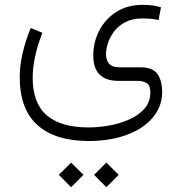

<svg xmlns="http://www.w3.org/2000/svg" viewBox="-20 -346 761 803"><path d="M373.5 385.3 424.8 334 476.6 385.3 424.8 437ZM226.1 385.3 277.3 334 329.1 385.3 277.3 437ZM157.2 -209Q116.7 -105 116.7 -20.5Q116.7 85.4 175.3 136Q233.9 186.5 348.6 187Q391.1 187 436.5 179Q481.9 170.9 521.2 153.3Q560.5 135.7 584.7 107.7Q608.9 79.6 608.9 40Q608.9 11.2 594 1.7Q579.1 -7.8 555.7 -7.8H475.6Q370.1 -7.8 370.1 -113.8Q370.1 -168.9 394.8 -217.3Q419.4 -265.6 465.8 -295.7Q512.2 -325.7 577.1 -325.7Q589.4 -325.7 610.6 -324Q631.8 -322.3 653.3 -315.4L643.1 -262.2Q623.5 -266.6 606.7 -267.8Q589.8 -269 577.1 -269Q533.7 -269 504.2 -253.4Q474.6 -237.8 456.8 -213.9Q439 -189.9 431.2 -164.8Q423.3 -139.6 423.3 -120.1Q423.3 -94.7 436.3 -79.6Q449.2 -64.5 480.5 -64.5H568.4Q620.1 -64 639.2 -35.6Q658.2 -7.3 658.2 38.1Q658.2 99.1 619.1 145.5Q580.1 191.9 510.7 217.8Q441.4 243.7 351.1 243.7Q211.4 243.7 137 177.5Q62.5 111.3 62.5 -23.9Q62.5 -115.2 108.4 -229Z"/></svg>

Font: Vazir Thin
Style: Thin
Weight: 100
Designer: Saber Rastikerdar
Foundry: Saber Rastikerdar
Version: Version 30.0.0